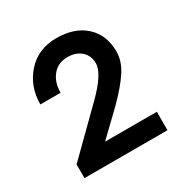

<svg xmlns="http://www.w3.org/2000/svg" viewBox="-104 -878 534 559"><g transform="rotate(-30 163.0 -599.0)"><path d="M221 -675Q221 -701 203.5 -716.5Q186 -732 158 -732Q126 -732 107.5 -709.5Q89 -687 89 -652H21Q21 -712 58.5 -754Q96 -796 157 -796Q219 -796 254.5 -763Q290 -730 290 -675Q290 -643 269.5 -611.5Q249 -580 208 -539L130 -464H304V-402H25V-448L161 -582Q221 -641 221 -675Z"/></g></svg>

Font: Gmarket Sans TTF Medium
Style: Regular
Weight: 500
Designer: Creative Director : Sungho Lee; Art Director : Kiwoong Choi; Project Manager : Sori Yang, Jongwook Yoon; Font Designer :
Foundry: Sandoll Inc.
Version: Version 1.000;hotconv 1.0.109;makeotfexe 2.5.65596